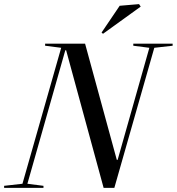

<svg xmlns="http://www.w3.org/2000/svg" viewBox="-73 -912 858 932"><path d="M-53 0H138V-10L60 -20L244 -668H248L430 0H482L676 -680L765 -690V-700H574V-690L652 -680L498 -136H494L340 -700H146V-690L224 -680L36 -20L-53 -10ZM427 -748 610 -880 602 -892 508 -884 420 -754Z"/></svg>

Font: Mazius Display Extra italic
Style: Regular
Weight: 400
Italic angle: -17°
Designer: Alberto Casagrande & Collletttivo
Foundry: Collletttivo
Version: Version 2.000;Glyphs 3.2 (3217)